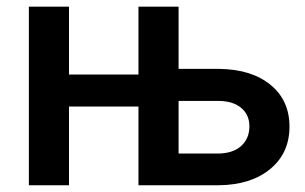

<svg xmlns="http://www.w3.org/2000/svg" viewBox="-20 -548 901 568"><path d="M184.1 -327.6H389.6V-528.3H508.3V-344.2H629.4Q724.6 -342.8 780.5 -296.9Q836.4 -251 836.4 -173.3Q836.4 -95.2 779.5 -48.1Q722.7 -1 627.4 0H389.6V-232.9H184.1V0H65.4V-528.3H184.1ZM508.3 -249.5V-93.8H624Q668 -93.8 692.9 -115.7Q717.8 -137.7 717.8 -174.3Q717.8 -208.5 693.4 -229Q668.9 -249.5 624.5 -249.5Z"/></svg>

Font: Roboto-o Medium
Style: Regular
Weight: 500
Designer: Google
Version: Version 2.134; 2016; ttfautohint (v1.6)